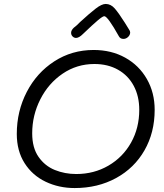

<svg xmlns="http://www.w3.org/2000/svg" viewBox="-20 -960 832 972"><path d="M65 -282Q65 -397 115.5 -494.5Q166 -592 255 -649.5Q344 -707 454 -707Q544 -707 614 -668Q684 -629 723.5 -560Q763 -491 763 -404Q763 -289 711.5 -199Q660 -109 567.5 -58.5Q475 -8 358 -8Q278 -8 211 -40Q144 -72 104.5 -134Q65 -196 65 -282ZM685 -404Q685 -473 657 -525.5Q629 -578 577.5 -607Q526 -636 458 -636Q369 -636 297 -587Q225 -538 184 -457Q143 -376 143 -285Q143 -212 175 -166Q207 -120 257.5 -99.5Q308 -79 366 -79Q456 -79 529 -121.5Q602 -164 643.5 -238Q685 -312 685 -404ZM582 -776Q525 -878 508 -878Q500 -878 474.5 -856.5Q449 -835 400 -788Q380 -768 365 -768Q355 -768 347.5 -775.5Q340 -783 340 -794Q340 -807 354 -820Q368 -830 386 -849Q434 -893 464.5 -916.5Q495 -940 515 -940Q541 -940 561 -917Q581 -894 612 -845L633 -811Q639 -803 639 -796Q639 -783 628.5 -773Q618 -763 605 -763Q589 -763 582 -776Z"/></svg>

Font: Mali
Style: Italic
Weight: 400
Italic angle: -10°
Version: Version 1.000; ttfautohint (v1.6)